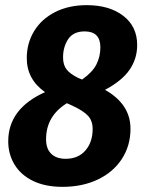

<svg xmlns="http://www.w3.org/2000/svg" viewBox="-20 -709 562 746"><path d="M487 -209Q487 -143 453.5 -91.5Q420 -40 360 -11.5Q300 17 223 17Q156 17 108.5 -6Q61 -29 36.5 -69.5Q12 -110 12 -160Q12 -287 155 -351Q84 -401 84 -483Q84 -541 112.5 -588Q141 -635 194 -662Q247 -689 317 -689Q405 -689 459 -647.5Q513 -606 513 -534Q513 -481 483.5 -438Q454 -395 388 -360Q487 -304 487 -209ZM225 -486Q225 -457 238.5 -439.5Q252 -422 284 -406L299 -400Q339 -428 354.5 -458.5Q370 -489 370 -525Q370 -587 309 -587Q265 -587 245 -557Q225 -527 225 -486ZM340 -208Q340 -239 322.5 -258.5Q305 -278 262 -298L240 -308Q159 -258 159 -168Q159 -131 179 -111.5Q199 -92 235 -92Q284 -92 312 -124.5Q340 -157 340 -208Z"/></svg>

Font: Fira Sans Condensed
Style: Bold Italic
Weight: 700
Width: 3
Italic angle: -8°
Designer: Carrois Corporate & Edenspiekermann AG
Foundry: Carrois Corporate GbR & Edenspiekermann AG
Version: Version 4.203